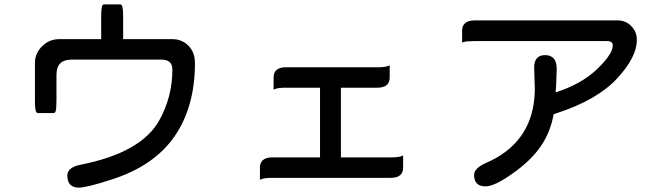

<svg xmlns="http://www.w3.org/2000/svg" viewBox="-20 -799 3040 880"><path d="M443.8 -619.6V-721.7Q443.8 -747.1 445.3 -756.8Q446.8 -766.6 447.8 -770.5Q450.7 -778.8 457 -778.8H531.2Q538.6 -778.8 541.5 -766.1Q544.4 -752.9 544.4 -721.7V-619.6H769.5Q814 -619.6 843.8 -589.4Q873.5 -559.1 873.5 -509.8Q873.5 -308.1 778.8 -172.4Q684.1 -36.6 486.8 25.4Q376 61 340.8 61Q315.9 61 302.2 47.4Q288.6 33.7 288.6 5.9Q288.6 -18.1 313 -31.7Q328.1 -40 351.6 -44.4Q626.5 -99.6 709 -245.6Q770 -354 770 -479.5Q770 -502 758.8 -513.2Q746.1 -525.9 717.8 -525.9H309.6Q273.4 -525.9 256.1 -508.5Q238.8 -491.2 238.8 -456.1V-338.9Q238.8 -301.3 234.9 -289.1Q231.9 -280.8 225.6 -280.8H153.3Q144.5 -280.8 142.1 -299.3Q140.1 -313 140.1 -338.9V-509.8Q140.1 -558.1 177.2 -590.8Q208 -619.6 252 -619.6Z M1542.5 -77.6H1771.5Q1805.7 -77.6 1820.3 -83.5L1827.6 -86.4V-30.8Q1827.6 -9.8 1815.9 2Q1801.8 16.1 1771.5 16.1H1227.5Q1193.4 16.1 1178.7 22L1171.4 24.9V-30.8Q1171.4 -51.8 1183.1 -63.5Q1197.3 -77.6 1227.5 -77.6H1446.8V-397H1289.1Q1255.9 -397 1241.2 -391.1L1233.9 -388.2V-443.8Q1233.9 -464.8 1245.6 -476.6Q1259.8 -490.7 1289.1 -490.7H1710Q1744.1 -490.7 1758.8 -496.6L1766.1 -499.5V-443.8Q1766.1 -422.9 1754.4 -411.1Q1740.2 -397 1710 -397H1542.5Z M2205.1 55.2Q2179.2 55.2 2166 42Q2152.8 28.8 2152.8 2.9Q2152.8 -28.8 2210.9 -53.7Q2285.2 -86.4 2334 -135.7Q2431.2 -232.9 2431.2 -394.5L2428.2 -490.2Q2428.2 -519.5 2442.4 -533.7Q2455.1 -546.4 2478.8 -546.4Q2502.4 -546.4 2516.1 -532.7Q2531.7 -517.1 2531.7 -483.4L2528.8 -404.8Q2527.8 -390.1 2526.4 -375.5Q2644 -413.1 2715.8 -481.4Q2755.4 -519 2773.4 -548.3Q2788.6 -572.8 2788.6 -590.8Q2788.6 -599.6 2783.7 -604.5Q2777.3 -610.8 2760.7 -610.8H2156.2Q2120.1 -610.8 2105 -606.4L2098.1 -604V-659.2Q2098.1 -679.2 2109.9 -690.9Q2124.5 -705.6 2156.2 -705.6H2810.5Q2851.1 -705.6 2877 -675.3Q2898.9 -651.4 2898.9 -616.2Q2898.9 -536.1 2806.6 -437.5Q2714.8 -339.8 2531.7 -280.3L2517.6 -275.4Q2502.4 -191.9 2458 -127.9Q2413.1 -62.5 2329.6 -3.9Q2287.6 25.9 2256.8 40.5Q2226.1 55.2 2205.1 55.2Z"/></svg>

Font: YuPearl-Medium
Style: Medium
Weight: 500
Designer: Max Yao
Foundry: Max-Everyday
Version: Version 1.011; ttfautohint (v1.8.3)